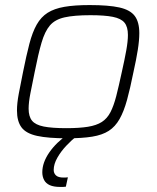

<svg xmlns="http://www.w3.org/2000/svg" viewBox="-20 -538 619 758"><path d="M245 8Q170 8 126.5 -1.5Q83 -11 65 -35Q47 -59 47 -102Q47 -130 54 -167.5Q61 -205 71 -254Q84 -319 96 -365Q108 -411 125 -441Q142 -471 168 -487.5Q194 -504 234 -511Q274 -518 334 -518Q409 -518 451.5 -508.5Q494 -499 512 -475Q530 -451 530 -407Q530 -379 524 -341Q518 -303 507 -254Q494 -189 481.5 -143.5Q469 -98 452 -68Q435 -38 409.5 -21.5Q384 -5 344 1.5Q304 8 245 8ZM242 -32Q293 -32 327 -37.5Q361 -43 382 -56.5Q403 -70 416 -95Q429 -120 439 -159Q449 -198 461 -254Q472 -303 478.5 -339Q485 -375 485 -400Q485 -432 471.5 -448.5Q458 -465 425.5 -471.5Q393 -478 337 -478Q273 -478 235 -469.5Q197 -461 177 -437.5Q157 -414 144 -369.5Q131 -325 117 -254Q107 -205 100 -169.5Q93 -134 93 -109Q93 -78 106.5 -61.5Q120 -45 152.5 -38.5Q185 -32 242 -32ZM218 200Q192 200 176.5 193Q161 186 154 172.5Q147 159 147 142Q147 104 174.5 64Q202 24 251 -10L282 0Q264 14 242.5 36.5Q221 59 206.5 84.5Q192 110 192 133Q192 146 201 154.5Q210 163 231 163Q234 163 237.5 163Q241 163 248 162L240 199Q234 200 229 200Q224 200 218 200Z"/></svg>

Font: Saira Thin ExtraLight
Style: Italic
Weight: 250
Italic angle: -12°
Version: Version 1.101